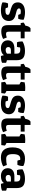

<svg xmlns="http://www.w3.org/2000/svg" viewBox="1700 -2366 674 4113"><g transform="rotate(90 2036.5 -309.0)"><path d="M225.6 -418Q159.7 -418 159.7 -378.9Q159.7 -341.8 229 -324.2L307.6 -303.2Q429.7 -271 429.7 -162.1Q429.7 -87.4 377.4 -39.6Q351.1 -16.1 306.6 -4.6Q262.2 6.8 211.2 7.8Q160.2 8.8 112.3 0.5Q64.5 -7.8 31.7 -23.9Q31.2 -29.3 31 -34.9Q30.8 -40.5 30.8 -45.9Q30.8 -101.1 52.7 -145H135.7Q149.4 -120.1 152.8 -95.2Q171.9 -88.9 210 -88.9Q297.9 -88.9 297.9 -139.2Q297.9 -154.8 286.1 -165.5Q273.4 -175.8 238.8 -186L159.7 -209Q98.6 -226.1 64.7 -259.5Q30.8 -293 30.8 -358.4Q30.8 -424.3 84 -465.8Q110.4 -486.8 150.1 -497.1Q189.9 -507.3 235.4 -508.1Q280.8 -508.8 324.2 -501.2Q367.7 -493.7 401.9 -479Q402.3 -474.1 402.6 -469.2Q402.8 -464.4 402.8 -459Q402.8 -407.7 380.9 -362.8H298.8Q285.2 -386.7 281.7 -411.1Q252.9 -418 225.6 -418Z M585.4 -626H658.2V-500H801.3V-416H658.2V-163.1Q658.2 -130.4 667.5 -116.7Q674.3 -106 693.1 -103.3Q711.9 -100.6 736.3 -104.5Q760.7 -108.4 783.2 -117.2L813.5 -39.1Q736.3 0 655.8 0Q575.2 0 546.9 -34.4Q518.6 -68.8 518.6 -134.8V-416H473.6L462.4 -477.1Q478.5 -496.1 528.3 -515.1Q541 -597.7 585.4 -626Z M868.2 -425.8Q868.2 -433.6 868.4 -441.7Q868.7 -449.7 869.1 -458Q962.4 -507.8 1069.3 -507.8Q1176.3 -507.8 1222.7 -467.3Q1269 -426.8 1269 -333V-120.1Q1303.7 -112.8 1324.2 -103V-16.1Q1274.4 7.8 1178.2 7.8Q1168 -19 1161.1 -55.2Q1118.2 7.8 1005.4 7.8Q960.9 7.8 924.1 -9.8Q887.2 -27.3 865.2 -59.8Q843.3 -92.3 843.3 -137.2Q843.3 -204.1 887.7 -242.4Q932.1 -280.8 1020 -280.8H1129.4V-329.1Q1129.4 -407.2 1046.4 -407.2Q1014.2 -407.2 995.1 -400.9Q992.7 -358.4 983.4 -335.9H885.3Q868.2 -371.6 868.2 -425.8ZM1048.3 -94.2Q1099.6 -94.2 1129.4 -124V-206.1H1059.1Q987.3 -206.1 987.3 -150.9Q987.3 -126 1002.7 -110.1Q1018.1 -94.2 1048.3 -94.2Z M1468.8 -626H1541.5V-500H1684.6V-416H1541.5V-163.1Q1541.5 -130.4 1550.8 -116.7Q1557.6 -106 1576.4 -103.3Q1595.2 -100.6 1619.6 -104.5Q1644 -108.4 1666.5 -117.2L1696.8 -39.1Q1619.6 0 1539.1 0Q1458.5 0 1430.2 -34.4Q1401.9 -68.8 1401.9 -134.8V-416H1356.9L1345.7 -477.1Q1361.8 -496.1 1411.6 -515.1Q1424.3 -597.7 1468.8 -626Z M1733.4 -422.9 1743.2 -500Q1799.8 -513.2 1847.7 -513.2Q1871.6 -513.2 1891.6 -512.5Q1911.6 -511.7 1928.2 -509.8V-110.8Q1967.3 -96.2 1983.4 -77.1L1973.6 0H1743.2L1733.4 -77.1Q1747.1 -96.2 1788.6 -110.8V-389.2Q1752.9 -400.9 1733.4 -422.9Z M2223.1 -418Q2157.2 -418 2157.2 -378.9Q2157.2 -341.8 2226.6 -324.2L2305.2 -303.2Q2427.2 -271 2427.2 -162.1Q2427.2 -87.4 2375 -39.6Q2348.6 -16.1 2304.2 -4.6Q2259.8 6.8 2208.7 7.8Q2157.7 8.8 2109.9 0.5Q2062 -7.8 2029.3 -23.9Q2028.8 -29.3 2028.6 -34.9Q2028.3 -40.5 2028.3 -45.9Q2028.3 -101.1 2050.3 -145H2133.3Q2147 -120.1 2150.4 -95.2Q2169.4 -88.9 2207.5 -88.9Q2295.4 -88.9 2295.4 -139.2Q2295.4 -154.8 2283.7 -165.5Q2271 -175.8 2236.3 -186L2157.2 -209Q2096.2 -226.1 2062.3 -259.5Q2028.3 -293 2028.3 -358.4Q2028.3 -424.3 2081.5 -465.8Q2107.9 -486.8 2147.7 -497.1Q2187.5 -507.3 2232.9 -508.1Q2278.3 -508.8 2321.8 -501.2Q2365.2 -493.7 2399.4 -479Q2399.9 -474.1 2400.1 -469.2Q2400.4 -464.4 2400.4 -459Q2400.4 -407.7 2378.4 -362.8H2296.4Q2282.7 -386.7 2279.3 -411.1Q2250.5 -418 2223.1 -418Z M2583 -626H2655.8V-500H2798.8V-416H2655.8V-163.1Q2655.8 -130.4 2665 -116.7Q2671.9 -106 2690.7 -103.3Q2709.5 -100.6 2733.9 -104.5Q2758.3 -108.4 2780.8 -117.2L2811 -39.1Q2733.9 0 2653.3 0Q2572.8 0 2544.4 -34.4Q2516.1 -68.8 2516.1 -134.8V-416H2471.2L2460 -477.1Q2476.1 -496.1 2525.9 -515.1Q2538.6 -597.7 2583 -626Z M2847.7 -422.9 2857.4 -500Q2914.1 -513.2 2961.9 -513.2Q2985.8 -513.2 3005.9 -512.5Q3025.9 -511.7 3042.5 -509.8V-110.8Q3081.5 -96.2 3097.7 -77.1L3087.9 0H2857.4L2847.7 -77.1Q2861.3 -96.2 2902.8 -110.8V-389.2Q2867.2 -400.9 2847.7 -422.9Z M3372.6 -405.8Q3280.8 -405.8 3280.8 -248Q3280.8 -168 3306.2 -136.5Q3331.5 -105 3379.9 -105Q3454.6 -105 3513.7 -119.1L3543.9 -42Q3511.7 -21 3457.8 -6.6Q3403.8 7.8 3352.5 7.8Q3136.7 7.8 3136.7 -242.2Q3136.7 -388.7 3211.9 -452.1Q3278.8 -507.8 3375 -507.8Q3471.2 -507.8 3534.7 -472.2Q3535.2 -467.3 3535.4 -462.4Q3535.6 -457.5 3535.6 -453.1Q3535.6 -396 3509.8 -345.2H3421.9Q3407.7 -370.6 3404.8 -404.8Q3398.4 -405.3 3390.4 -405.5Q3382.3 -405.8 3372.6 -405.8Z M3607.4 -425.8Q3607.4 -433.6 3607.7 -441.7Q3607.9 -449.7 3608.4 -458Q3701.7 -507.8 3808.6 -507.8Q3915.5 -507.8 3961.9 -467.3Q4008.3 -426.8 4008.3 -333V-120.1Q4043 -112.8 4063.5 -103V-16.1Q4013.7 7.8 3917.5 7.8Q3907.2 -19 3900.4 -55.2Q3857.4 7.8 3744.6 7.8Q3700.2 7.8 3663.3 -9.8Q3626.5 -27.3 3604.5 -59.8Q3582.5 -92.3 3582.5 -137.2Q3582.5 -204.1 3627 -242.4Q3671.4 -280.8 3759.3 -280.8H3868.7V-329.1Q3868.7 -407.2 3785.6 -407.2Q3753.4 -407.2 3734.4 -400.9Q3731.9 -358.4 3722.7 -335.9H3624.5Q3607.4 -371.6 3607.4 -425.8ZM3787.6 -94.2Q3838.9 -94.2 3868.7 -124V-206.1H3798.3Q3726.6 -206.1 3726.6 -150.9Q3726.6 -126 3741.9 -110.1Q3757.3 -94.2 3787.6 -94.2Z"/></g></svg>

Font: Odor Mean Chey
Style: Regular
Weight: 400
Designer: Danh Hong
Version: Version 8.002; ttfautohint (v1.8.3)